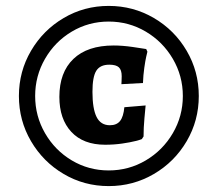

<svg xmlns="http://www.w3.org/2000/svg" viewBox="-20 -618 737 650"><path d="M44 -293Q44 -376 85 -446Q126 -516 195.5 -557Q265 -598 348 -598Q431 -598 501 -557Q571 -516 612 -446Q653 -376 653 -293Q653 -210 612 -140Q571 -70 501 -29Q431 12 348 12Q265 12 195.5 -29Q126 -70 85 -140Q44 -210 44 -293ZM599 -293Q599 -361 565 -419Q531 -477 473.5 -511Q416 -545 348 -545Q280 -545 223 -511Q166 -477 132.5 -419Q99 -361 99 -293Q99 -225 132.5 -167Q166 -109 223 -75Q280 -41 348 -41Q416 -41 473.5 -75Q531 -109 565 -167Q599 -225 599 -293ZM181 -290Q181 -373 228.5 -418.5Q276 -464 365 -464Q394 -464 429 -459Q464 -454 475 -452L479 -443Q478 -439 475 -426Q472 -413 468.5 -388.5Q465 -364 464 -337L391 -333Q391 -335 391.5 -342.5Q392 -350 392 -360Q392 -381 382.5 -390Q373 -399 350 -399Q319 -399 306 -378.5Q293 -358 293 -307Q293 -250 307 -222Q321 -194 352 -194Q375 -194 386.5 -208.5Q398 -223 401 -255L473 -261Q472 -251 469 -218Q466 -185 466 -156L460 -147Q456 -145 438.5 -140.5Q421 -136 393.5 -132Q366 -128 336 -128Q262 -128 221.5 -171.5Q181 -215 181 -290Z"/></svg>

Font: Alegreya ExtraBold
Style: Regular
Weight: 800
Designer: Juan Pablo del Peral
Foundry: Huerta Tipografica
Version: Version 2.007; ttfautohint (v1.6)